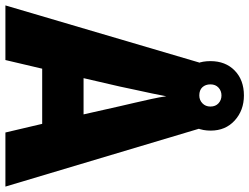

<svg xmlns="http://www.w3.org/2000/svg" viewBox="-126 -862 922 710"><g transform="rotate(90 335.0 -507.0)"><path d="M470 -66 438 -202H234L202 -66H0L211 -782H456L670 -66ZM373 -488Q368 -510 360.5 -542Q353 -574 346 -606Q339 -638 336 -661Q332 -639 325.5 -608Q319 -577 312 -545.5Q305 -514 300 -489L269 -355H403ZM333 -701Q276 -701 241 -734.5Q206 -768 206 -824Q206 -880 241 -914Q276 -948 333 -948Q388 -948 425.5 -914Q463 -880 463 -825Q463 -769 426 -735Q389 -701 333 -701ZM333 -783Q350 -783 362 -794.5Q374 -806 374 -824Q374 -843 362 -854Q350 -865 333 -865Q316 -865 304 -854Q292 -843 292 -824Q292 -806 302.5 -794.5Q313 -783 333 -783Z"/></g></svg>

Font: Noto Sans Malayalam UI SemiCondensed Black
Style: Regular
Weight: 900
Width: 4
Designer: Jelle Bosma - Monotype Design Team
Foundry: Monotype Imaging Inc.
Version: Version 2.104; ttfautohint (v1.8.4.7-5d5b)